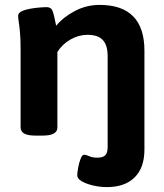

<svg xmlns="http://www.w3.org/2000/svg" viewBox="-20 -551 667 783"><path d="M416 212Q388 212 360 205.5Q332 199 313.5 188.5Q295 178 295 164Q295 154 298.5 134Q302 114 308.5 97Q315 80 323 80Q331 80 344 86Q357 92 377 92Q399 92 409 82.5Q419 73 419 49V-322Q419 -366 399.5 -387.5Q380 -409 337 -409Q301 -409 267.5 -390Q234 -371 214 -339V-31Q214 -15 199.5 -6.5Q185 2 153 2H125Q93 2 78.5 -6.5Q64 -15 64 -31V-349Q64 -393 61.5 -419.5Q59 -446 56.5 -461Q54 -476 54 -487Q54 -498 68.5 -505Q83 -512 103.5 -515.5Q124 -519 142.5 -520.5Q161 -522 169 -522Q188 -522 194 -507.5Q200 -493 209 -446Q239 -482 286 -506.5Q333 -531 386 -531Q569 -531 569 -344V59Q569 133 529 172.5Q489 212 416 212Z"/></svg>

Font: Asap Semi Expanded
Style: Bold
Weight: 700
Width: 6
Designer: Pablo Cosgaya
Foundry: Omnibus-Type
Version: Version 3.001; ttfautohint (v1.8.4.7-5d5b)